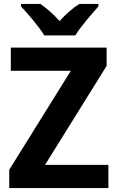

<svg xmlns="http://www.w3.org/2000/svg" viewBox="-20 -956 596 976"><path d="M480 -936H383C350 -915 315 -885 283 -849C250 -885 218 -914 185 -936H87V-923C122 -886 178 -821 205 -776H363C390 -821 448 -887 480 -923ZM531 0V-118H209L522 -621V-714H35V-596H340L27 -93V0Z"/></svg>

Font: Noto Sans Display
Style: Bold
Weight: 700
Designer: Monotype Design Team
Foundry: Monotype Imaging Inc.
Version: Version 1.900